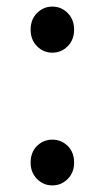

<svg xmlns="http://www.w3.org/2000/svg" viewBox="-20 -550 318 583"><path d="M139 -390Q112 -390 92.5 -409.5Q73 -429 73 -460Q73 -491 92.5 -510.5Q112 -530 139 -530Q166 -530 185.5 -510.5Q205 -491 205 -460Q205 -429 185.5 -409.5Q166 -390 139 -390ZM139 13Q112 13 92.5 -6.5Q73 -26 73 -56Q73 -88 92.5 -107Q112 -126 139 -126Q166 -126 185.5 -107Q205 -88 205 -56Q205 -26 185.5 -6.5Q166 13 139 13Z"/></svg>

Font: Noto Sans HK Thin
Style: Regular
Weight: 400
Version: Version 2.004-H2;hotconv 1.0.118;makeotfexe 2.5.65603